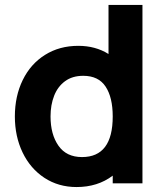

<svg xmlns="http://www.w3.org/2000/svg" viewBox="-20 -740 665 775"><path d="M418 -720H555V0H435V-31Q374.5 15 289 15Q216 15 159.2 -22.2Q102.5 -59.5 71.2 -124.5Q40 -189.5 40 -270Q40 -352 71.8 -417Q103.5 -482 161.8 -518.5Q220 -555 296 -555Q365.5 -555 418 -522ZM435 -270Q435 -347 406.2 -390.5Q377.5 -434 316 -434Q272 -434 242.5 -412.2Q213 -390.5 198.5 -353.5Q184 -316.5 184 -270Q184 -197.5 216 -151.8Q248 -106 311 -106Q435 -106 435 -270Z"/></svg>

Font: Hauora ExtraBold
Style: Regular
Weight: 800
Designer: Wayne Shih
Foundry: WCYS
Version: Version 1.001